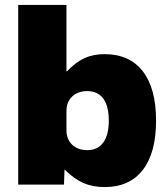

<svg xmlns="http://www.w3.org/2000/svg" viewBox="-20 -750 681 780"><path d="M405 10Q357 10 319 -6.5Q281 -23 244 -60H242L240 0H54V-730H250V-460H252Q288 -498 323.5 -514Q359 -530 405 -530Q506 -530 560 -460.5Q614 -391 614 -260Q614 -129 560 -59.5Q506 10 405 10ZM334 -140Q377 -140 399.5 -171Q422 -202 422 -260Q422 -319 399.5 -349.5Q377 -380 334 -380Q309 -380 290 -370Q271 -360 260.5 -342Q250 -324 250 -300V-220Q250 -196 260.5 -178Q271 -160 290 -150Q309 -140 334 -140Z"/></svg>

Font: M PLUS 2 Black
Style: Regular
Weight: 900
Designer: Coji Morishita
Foundry: UNDERFOREST DESIGN
Version: Version 1.001